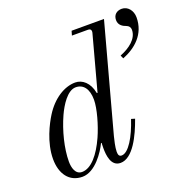

<svg xmlns="http://www.w3.org/2000/svg" viewBox="-132 -852 957 986"><g transform="rotate(-20 347.0 -359.0)"><path d="M550 -506 558 -488C629 -516 694 -570 694 -663C694 -700 670 -730 637 -730C611 -730 590 -715 590 -685C590 -655 615 -644 629 -639C643 -634 650 -624 650 -611C650 -561 601 -526 550 -506ZM114 -85C114 -157 137 -247 170 -320C191 -366 231 -432 277 -432C318 -432 344 -400 344 -340C344 -292 320 -208 294 -150C258 -70 211 -12 160 -12C124 -12 114 -52 114 -85ZM42 -125C42 -44 82 12 154 12C224 12 282 -76 302 -119L305 -117C305 -117 304 -110 304 -90C304 -50 310 12 362 12C430 12 480 -94 509 -176L489 -182C460 -94 418 -22 380 -22C366 -22 362 -32 362 -49C362 -73 372 -113 376 -129L534 -712H357L350 -688H438C458 -688 455 -671 454 -666L373 -366L369 -368C358 -427 321 -456 283 -456C223 -456 158 -415 113 -343C89 -305 42 -216 42 -125Z"/></g></svg>

Font: Old Standard
Style: Italic
Weight: 400
Italic angle: -15.2°
Designer: Alexey Kryukov <alexios@thessalonica.org.ru>
Version: Version 2.0